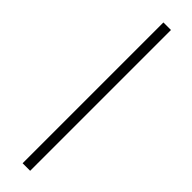

<svg xmlns="http://www.w3.org/2000/svg" viewBox="-364 -796 1039 1039"><g transform="rotate(45 156.0 -276.0)"><path d="M131.8 -815.4H189.5V262.2H131.8Z"/></g></svg>

Font: NoticiaText-Italic
Style: Italic
Weight: 400
Italic angle: -8°
Designer: JM Sole
Foundry: JM Sole
Version: Version 1.003